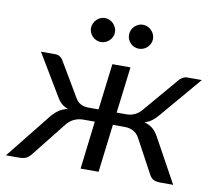

<svg xmlns="http://www.w3.org/2000/svg" viewBox="-76 -759 947 847"><g transform="rotate(10 398.0 -335.5)"><path d="M2.4 0ZM265.6 -302.2Q283.7 -270.5 324.7 -270.5H369.6L395 -477.5H476.1L450.7 -270.5H494.1Q514.6 -270.5 532 -278.8Q549.3 -287.1 562 -302.7L691.4 -454.6Q698.2 -464.4 708.7 -470.7Q719.2 -477.1 731 -477.1H795.9L641.6 -295.4Q627.4 -277.8 612.8 -266.6Q598.1 -255.4 579.1 -249.5Q602.5 -243.2 617.2 -230.5Q631.8 -217.8 643.1 -197.3L751.5 0H694.3Q672.4 0 661.1 -7.1Q649.9 -14.2 643.1 -28.3L562.5 -177.7Q542.5 -214.4 495.6 -214.4H443.8L417.5 0.5H336.9L362.8 -214.4H311.5Q289.1 -214.4 269.8 -205.3Q250.5 -196.3 236.3 -177.7L117.7 -28.3Q106.9 -13.7 94.7 -6.8Q82.5 0 59.6 0H2.4L160.2 -197.3Q175.8 -217.8 193.6 -230.5Q211.4 -243.2 235.8 -249.5Q217.8 -255.4 205.8 -266.6Q193.8 -277.8 184.1 -295.4L75.2 -477.1H140.1Q151.9 -477.1 161.1 -470.7Q170.4 -464.4 175.8 -454.1ZM381.8 -617.7Q381.8 -606.9 377.4 -597.4Q373 -587.9 365.7 -580.6Q358.4 -573.2 348.4 -569.1Q338.4 -564.9 327.6 -564.9Q316.9 -564.9 307.4 -569.1Q297.9 -573.2 290.5 -580.6Q283.2 -587.9 278.8 -597.4Q274.4 -606.9 274.4 -617.7Q274.4 -628.9 278.8 -638.9Q283.2 -648.9 290.5 -656.2Q297.9 -663.6 307.4 -668Q316.9 -672.4 327.6 -672.4Q338.4 -672.4 348.4 -668Q358.4 -663.6 365.7 -656.2Q373 -648.9 377.4 -638.9Q381.8 -628.9 381.8 -617.7ZM552.2 -617.7Q552.2 -606.9 547.9 -597.4Q543.5 -587.9 536.1 -580.6Q528.8 -573.2 518.8 -569.1Q508.8 -564.9 498 -564.9Q486.8 -564.9 477.3 -569.1Q467.8 -573.2 460.4 -580.6Q453.1 -587.9 449 -597.4Q444.8 -606.9 444.8 -617.7Q444.8 -628.9 449 -638.9Q453.1 -648.9 460.4 -656.2Q467.8 -663.6 477.3 -668Q486.8 -672.4 498 -672.4Q508.8 -672.4 518.8 -668Q528.8 -663.6 536.1 -656.2Q543.5 -648.9 547.9 -638.9Q552.2 -628.9 552.2 -617.7Z"/></g></svg>

Font: Carlito
Style: Italic
Weight: 400
Italic angle: -7°
Designer: Lukasz Dziedzic
Foundry: tyPoland Lukasz Dziedzic
Version: Version 1.104